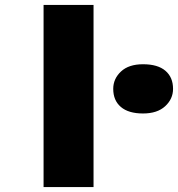

<svg xmlns="http://www.w3.org/2000/svg" viewBox="-20 -760 723 780"><path d="M157 0V-740H360V0ZM561 -299Q502 -299 471 -325.5Q440 -352 440 -399Q440 -440 471.5 -469.5Q503 -499 561 -499Q621 -499 652 -472.5Q683 -446 683 -399Q683 -358 651 -328.5Q619 -299 561 -299Z"/></svg>

Font: Lexend Mega Black
Style: Regular
Weight: 900
Version: Version 1.007